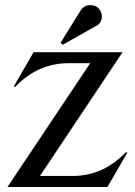

<svg xmlns="http://www.w3.org/2000/svg" viewBox="-20 -745 538 765"><path d="M9.8 0 339.4 -493.2H253.4Q131.3 -493.2 41 -399.4H34.2L113.8 -537.1H468.3L139.2 -43.9H268.6Q391.1 -43.9 480.5 -137.7H487.8L408.2 0ZM340.3 -724.6Q361.3 -724.6 373.5 -710.9Q385.7 -697.3 385.7 -679.2Q385.7 -654.3 364.7 -642.6L229.5 -566.4L221.7 -575.2L300.8 -702.6Q314.5 -724.6 340.3 -724.6Z"/></svg>

Font: Modern Antiqua
Style: Book
Weight: 400
Designer: Wojciech Kalinowski "wmk69" (wmk69@o2.pl)
Foundry: Wojciech Kalinowski "wmk69" (wmk69@o2.pl)
Version: Version 3.1.0; 2021-05-28